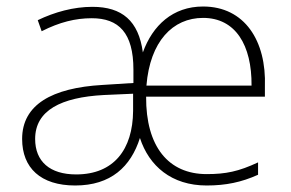

<svg xmlns="http://www.w3.org/2000/svg" viewBox="-20 -560 893 590"><path d="M604 -540C511 -540 449 -482 419 -399C406 -496 355 -539 264 -539C206 -539 148 -523 96 -498L108 -464C163 -492 212 -504 262 -504C345 -504 390 -459 390 -346V-305L295 -299C139 -290 48 -238 48 -133C48 -44 105 10 211 10C321 10 382 -48 410 -136C438 -50 507 10 615 10C674 10 722 0 773 -23V-61C713 -33 674 -25 615 -25C498 -25 428 -109 429 -263H794V-294C799 -434 732 -540 604 -540ZM604 -505C704 -505 754 -421 753 -297H430C441 -433 511 -505 604 -505ZM299 -268 389 -272V-219C388 -101 330 -24 214 -24C133 -24 88 -64 88 -133C88 -221 168 -261 299 -268Z"/></svg>

Font: Noto Sans Gurmukhi ExtraLight
Style: Regular
Weight: 200
Designer: Jelle Bosma - Monotype Design Team
Foundry: Monotype Imaging Inc.
Version: Version 2.004